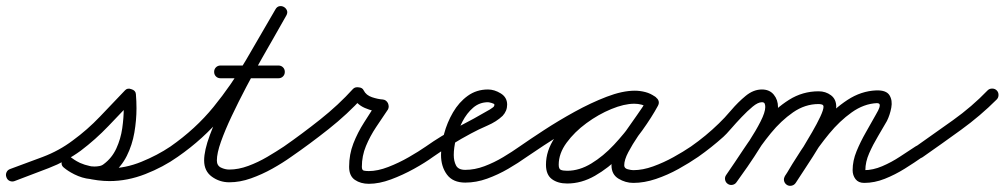

<svg xmlns="http://www.w3.org/2000/svg" viewBox="-41 -577 3312 633"><path d="M7 20Q-1 23 -9 19.5Q-17 16 -20 7Q-23 -1 -19.5 -9Q-16 -17 -7 -20Q45 -39 99.5 -59.5Q154 -80 199 -114Q247 -149 288.5 -192.5Q330 -236 371 -279Q379 -288 392 -283Q406 -279 407 -267Q409 -243 409 -220Q409 -181 402 -140Q395 -99 377 -63Q359 -27 327 -2Q315 7 300 10.5Q285 14 271 14Q243 14 217 3.5Q191 -7 170 -24Q162 -30 162 -38.5Q162 -47 167 -53Q172 -59 180 -61Q188 -63 196 -56Q220 -37 255.5 -29.5Q291 -22 320 -22Q372 -22 425 -43.5Q478 -65 521 -94Q521 -94 521 -94Q521 -94 521 -94Q528 -99 536.5 -97.5Q545 -96 550 -89Q555 -82 553.5 -73.5Q552 -65 545 -60Q497 -26 438 -3Q379 20 320 20Q283 20 241 10Q199 0 170 -24Q162 -30 162 -38.5Q162 -47 167 -53Q172 -59 180 -61Q188 -63 196 -56Q212 -44 231.5 -36Q251 -28 271 -28Q278 -28 286.5 -29.5Q295 -31 301 -36Q328 -56 342.5 -87.5Q357 -119 362 -154Q367 -189 367 -220Q367 -241 365 -262Q364 -268 371.5 -268.5Q379 -269 387 -267Q395 -264 400 -259Q405 -254 401 -250Q359 -206 316.5 -161.5Q274 -117 225 -80Q177 -45 120 -23Q63 -1 7 20Q7 20 7 20Q7 20 7 20Z M545 -60Q538 -55 529.5 -56.5Q521 -58 516 -65Q511 -72 512.5 -80.5Q514 -89 521 -94Q604 -152 663 -224.5Q722 -297 770 -379Q818 -461 867 -546Q872 -555 880 -556.5Q888 -558 895 -554Q902 -550 905 -542.5Q908 -535 903 -526Q891 -505 870 -468Q849 -431 823 -385.5Q797 -340 771 -290.5Q745 -241 723 -194.5Q701 -148 687.5 -110Q674 -72 674 -48Q674 -31 687.5 -24.5Q701 -18 715 -18Q745 -18 777.5 -30Q810 -42 840.5 -60Q871 -78 895 -94Q895 -94 895 -94Q895 -94 895 -94Q902 -99 910.5 -97.5Q919 -96 924 -89Q929 -82 927.5 -73.5Q926 -65 919 -60Q891 -40 857 -21Q823 -2 786.5 11Q750 24 715 24Q683 24 657.5 5.5Q632 -13 632 -48Q632 -81 651 -132Q670 -183 699.5 -242.5Q729 -302 761.5 -361Q794 -420 822.5 -469Q851 -518 867 -546Q872 -555 880 -556.5Q888 -558 895 -554Q902 -550 905 -542.5Q908 -535 903 -526Q853 -437 803.5 -352.5Q754 -268 692 -193.5Q630 -119 545 -60Q545 -60 545 -60Q545 -60 545 -60ZM686 -319Q677 -319 671 -325Q665 -331 665 -340Q665 -349 671 -355Q677 -361 686 -361Q734 -361 781.5 -361Q829 -361 877 -361Q877 -361 877 -361Q877 -361 877 -361Q886 -361 892 -355Q898 -349 898 -340Q898 -331 892 -325Q886 -319 877 -319Q829 -319 781.5 -319Q734 -319 686 -319Q686 -319 686 -319Q686 -319 686 -319Z M919 -60Q912 -55 903.5 -56.5Q895 -58 890 -65Q885 -72 886.5 -80.5Q888 -89 895 -94Q954 -135 1014.5 -183Q1075 -231 1123 -284Q1130 -291 1142 -289Q1154 -288 1158 -279Q1166 -263 1185.5 -256.5Q1205 -250 1221 -249Q1232 -248 1238 -237Q1243 -225 1238 -216Q1219 -188 1199 -158Q1179 -128 1165.5 -95.5Q1152 -63 1152 -27Q1152 -16 1158.5 -14.5Q1165 -13 1175 -13Q1204 -13 1239 -26.5Q1274 -40 1307 -59Q1340 -78 1363 -94Q1363 -94 1363 -94Q1363 -94 1363 -94Q1370 -99 1378.5 -97.5Q1387 -96 1392 -89Q1397 -82 1395.5 -73.5Q1394 -65 1387 -60Q1361 -41 1324 -20.5Q1287 0 1248 14.5Q1209 29 1175 29Q1148 29 1129 16Q1110 3 1110 -27Q1110 -68 1124 -104Q1138 -140 1159.5 -173.5Q1181 -207 1202 -240Q1205 -244 1210 -239.5Q1215 -235 1219 -227Q1223 -220 1223.5 -213.5Q1224 -207 1219 -207Q1190 -209 1162 -221Q1134 -233 1120 -261Q1118 -265 1124.5 -266Q1131 -267 1138 -266Q1146 -265 1152 -262Q1158 -259 1155 -256Q1105 -201 1042.5 -151.5Q980 -102 919 -60Q919 -60 919 -60Q919 -60 919 -60Z M1387 -60Q1380 -55 1371.5 -56.5Q1363 -58 1358 -65Q1353 -72 1354.5 -80.5Q1356 -89 1363 -94Q1414 -130 1467.5 -157.5Q1521 -185 1574 -216Q1578 -219 1583.5 -222.5Q1589 -226 1589 -232Q1589 -235 1580 -237.5Q1571 -240 1568 -240Q1540 -240 1519 -222Q1498 -204 1483.5 -176Q1469 -148 1462 -118.5Q1455 -89 1455 -66Q1455 -46 1462.5 -31.5Q1470 -17 1493 -17Q1524 -17 1556 -29Q1588 -41 1618 -59Q1648 -77 1672 -94Q1672 -94 1672 -94Q1672 -94 1672 -94Q1679 -99 1687.5 -97.5Q1696 -96 1701 -89Q1706 -82 1704.5 -73.5Q1703 -65 1696 -60Q1668 -40 1634.5 -20.5Q1601 -1 1565 12Q1529 25 1493 25Q1452 25 1432.5 -1.5Q1413 -28 1413 -66Q1413 -98 1423 -135.5Q1433 -173 1452.5 -206.5Q1472 -240 1501 -261Q1530 -282 1568 -282Q1589 -282 1610 -269Q1631 -256 1631 -232Q1631 -211 1616 -195Q1596 -176 1566 -163Q1536 -150 1512 -137Q1480 -120 1448.5 -100.5Q1417 -81 1387 -60Q1387 -60 1387 -60Q1387 -60 1387 -60Z M1667 -65Q1662 -72 1663.5 -80.5Q1665 -89 1672 -94Q1705 -117 1752.5 -148Q1800 -179 1853.5 -208.5Q1907 -238 1959 -258Q2011 -278 2052 -278Q2069 -278 2086.5 -273.5Q2104 -269 2119 -258Q2127 -252 2128 -244Q2129 -236 2125 -230Q2120 -223 2112.5 -220.5Q2105 -218 2096 -223Q2075 -235 2050 -235Q2017 -235 1974.5 -217.5Q1932 -200 1892.5 -171Q1853 -142 1827 -106.5Q1801 -71 1801 -34Q1801 -20 1808 -17Q1815 -14 1829 -14Q1869 -14 1908.5 -38Q1948 -62 1983 -99.5Q2018 -137 2046.5 -177Q2075 -217 2092 -248Q2097 -257 2105 -258.5Q2113 -260 2120 -256Q2127 -253 2130 -245Q2133 -237 2128 -228Q2118 -209 2100 -183Q2082 -157 2063 -129Q2044 -101 2030.5 -75.5Q2017 -50 2017 -32Q2017 -22 2028.5 -19Q2040 -16 2047 -16Q2078 -16 2112.5 -28.5Q2147 -41 2179.5 -59Q2212 -77 2237 -94Q2244 -99 2252.5 -97.5Q2261 -96 2266 -89Q2271 -82 2269.5 -73.5Q2268 -65 2261 -60Q2232 -40 2196 -20Q2160 0 2121.5 13Q2083 26 2047 26Q2021 26 1998 12Q1975 -2 1975 -32Q1975 -58 1988 -86Q2001 -114 2020.5 -142.5Q2040 -171 2059.5 -198Q2079 -225 2092 -248Q2097 -257 2105 -258.5Q2113 -260 2120 -256Q2127 -253 2130 -245Q2133 -237 2128 -228Q2108 -191 2076.5 -147Q2045 -103 2005 -63Q1965 -23 1920.5 2.5Q1876 28 1829 28Q1798 28 1778.5 13.5Q1759 -1 1759 -34Q1759 -80 1788 -123Q1817 -166 1862 -201Q1907 -236 1957.5 -256.5Q2008 -277 2050 -277Q2087 -277 2118 -259Q2126 -254 2126.5 -246Q2127 -238 2123 -231Q2119 -224 2111 -221Q2103 -218 2095 -224Q2085 -231 2074 -233.5Q2063 -236 2052 -236Q2024 -236 1987 -223Q1950 -210 1908.5 -189Q1867 -168 1826.5 -144Q1786 -120 1752 -97.5Q1718 -75 1696 -60Q1689 -55 1680.5 -56.5Q1672 -58 1667 -65Z M2232 -65Q2227 -72 2228.5 -80.5Q2230 -89 2237 -94Q2287 -129 2329 -170Q2347 -187 2369.5 -213.5Q2392 -240 2417.5 -261Q2443 -282 2471 -282Q2496 -282 2510 -265Q2524 -248 2524 -224Q2524 -202 2508 -168Q2492 -134 2469 -97Q2446 -60 2423.5 -27.5Q2401 5 2387 24Q2387 24 2387 24Q2387 24 2387 24Q2382 31 2373.5 32.5Q2365 34 2358 29Q2351 24 2349.5 15.5Q2348 7 2353 0Q2363 -15 2384 -45Q2405 -75 2428 -110.5Q2451 -146 2466.5 -176.5Q2482 -207 2482 -224Q2482 -231 2480 -235.5Q2478 -240 2471 -240Q2458 -240 2440.5 -225.5Q2423 -211 2404 -191Q2385 -171 2369 -152.5Q2353 -134 2344 -126Q2305 -91 2261 -60Q2254 -55 2245.5 -56.5Q2237 -58 2232 -65ZM2387 24Q2382 31 2373.5 32.5Q2365 34 2358 29Q2351 24 2349.5 15.5Q2348 7 2353 0Q2380 -39 2411 -86Q2442 -133 2479 -176.5Q2516 -220 2560.5 -248Q2605 -276 2658 -276Q2681 -276 2698.5 -263Q2716 -250 2716 -225Q2716 -204 2700.5 -170Q2685 -136 2662 -98Q2639 -60 2617 -27Q2595 6 2583 25Q2583 25 2583 25Q2583 25 2583 25Q2578 33 2569.5 34.5Q2561 36 2554 32Q2546 27 2544.5 18.5Q2543 10 2547 3Q2555 -9 2570 -32Q2585 -55 2602.5 -84Q2620 -113 2636.5 -141.5Q2653 -170 2663.5 -192.5Q2674 -215 2674 -225Q2674 -231 2668.5 -232.5Q2663 -234 2658 -234Q2613 -234 2573.5 -206.5Q2534 -179 2500.5 -138Q2467 -97 2439 -53Q2411 -9 2387 24Q2387 24 2387 24Q2387 24 2387 24ZM2554 33Q2546 28 2544 19.5Q2542 11 2547 4Q2569 -34 2600 -81.5Q2631 -129 2669.5 -173.5Q2708 -218 2753 -247.5Q2798 -277 2848 -279Q2881 -280 2891.5 -263Q2902 -246 2897.5 -222Q2893 -198 2883 -178Q2870 -155 2853.5 -127.5Q2837 -100 2824.5 -71.5Q2812 -43 2812 -16Q2812 -12 2812 -12.5Q2812 -13 2811 -14Q2809 -16 2808 -16Q2837 -16 2867.5 -29Q2898 -42 2926 -60.5Q2954 -79 2977 -94Q2984 -99 2992.5 -97.5Q3001 -96 3006 -89Q3011 -82 3009.5 -73.5Q3008 -65 3001 -60Q2974 -41 2942 -21Q2910 -1 2876 12.5Q2842 26 2808 26Q2789 26 2779.5 13.5Q2770 1 2770 -16Q2770 -47 2783 -78.5Q2796 -110 2813.5 -140.5Q2831 -171 2846 -198Q2849 -203 2854 -212.5Q2859 -222 2859.5 -229.5Q2860 -237 2850 -237Q2807 -235 2767 -206.5Q2727 -178 2692.5 -136Q2658 -94 2630 -50.5Q2602 -7 2583 25Q2578 33 2569.5 35Q2561 37 2554 33Z M2972 -63Q2967 -71 2968.5 -79.5Q2970 -88 2977 -93Q3038 -136 3100.5 -180.5Q3163 -225 3215 -279Q3215 -279 3215 -279Q3215 -279 3215 -279Q3221 -285 3230 -285Q3239 -285 3245 -279Q3251 -273 3251 -264Q3251 -255 3245 -249Q3191 -195 3127.5 -149Q3064 -103 3001 -59Q2994 -54 2985.5 -55Q2977 -56 2972 -63Z"/></svg>

Font: FRB American Cursive Medium
Style: Italic
Weight: 500
Italic angle: -25°
Version: Version 2.0;Modular Font Editor K font №1